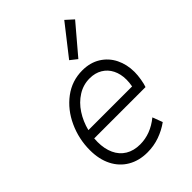

<svg xmlns="http://www.w3.org/2000/svg" viewBox="-226 -870 978 978"><g transform="rotate(-45 263.0 -381.5)"><path d="M45.4 -208Q45.4 -288.6 78.6 -361.1Q111.8 -433.6 171.1 -478.3Q230.5 -522.9 305.2 -522.9Q361.8 -522.9 403.3 -497.1Q444.8 -471.2 466.6 -427Q488.3 -382.8 488.3 -329.1Q488.3 -305.7 483.6 -278.1Q479 -250.5 473.1 -234.9H103.5Q102.5 -218.3 102.5 -209.5Q102.5 -160.6 119.4 -124Q136.2 -87.4 168.9 -67.4Q201.7 -47.4 247.6 -47.4Q322.8 -47.4 388.7 -101.1L409.2 -46.9Q375 -22 333.3 -7.1Q291.5 7.8 245.1 7.8Q185.1 7.8 139.9 -18.6Q94.7 -44.9 70.1 -93.5Q45.4 -142.1 45.4 -208ZM427.2 -285.6Q431.6 -309.1 431.6 -330.1Q431.6 -370.6 416 -401.9Q400.4 -433.1 371.3 -450.4Q342.3 -467.8 303.2 -467.8Q256.8 -467.8 217.8 -443.1Q178.7 -418.5 151.9 -377.2Q125 -335.9 112.3 -285.6ZM294.9 -606.9 422.4 -769.5 463.4 -732.4 332 -577.6Z"/></g></svg>

Font: Reddit Sans Vanilla Light
Style: Italic
Weight: 300
Italic angle: -11.25°
Designer: Stephen Hutchings
Version: Version 1.013